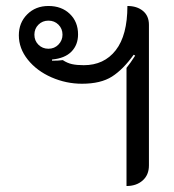

<svg xmlns="http://www.w3.org/2000/svg" viewBox="-20 -613 582 642"><path d="M403 -386Q416 -402 432 -427L427 -430Q392 -381 354.5 -357Q317 -333 254 -333Q201 -333 152 -354.5Q103 -376 73 -413.5Q43 -451 43 -495Q43 -537 71 -565Q99 -593 142 -593Q186 -593 213.5 -566.5Q241 -540 241 -498Q241 -463 219 -440.5Q197 -418 154 -414V-410Q177 -410 190 -412Q205 -402 221 -398.5Q237 -395 260 -395Q328 -395 367 -445Q406 -495 406 -593Q438 -593 458 -576.5Q478 -560 478 -530V-60Q478 -28 457 -9.5Q436 9 403 9ZM189 -497Q189 -517 175.5 -530.5Q162 -544 142 -544Q122 -544 108.5 -530.5Q95 -517 95 -497Q95 -477 108.5 -463.5Q122 -450 142 -450Q162 -450 175.5 -464Q189 -478 189 -497Z"/></svg>

Font: K2D Light
Style: Regular
Weight: 300
Designer: Katatrad Aksorn Co.,Ltd.
Foundry: Cadson Demak Co.,Ltd.
Version: Version 1.000; ttfautohint (v1.6)